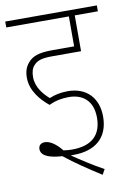

<svg xmlns="http://www.w3.org/2000/svg" viewBox="-83 -675 571 834"><g transform="rotate(-10 202.0 -257.5)"><path d="M215 -251C273 -251 320 -219 320 -142C320 -63 274 -24 190 -24C177 -24 164 -25 152 -27C127 -58 101 -76 78 -76C61 -76 50 -67 50 -50C50 -17 95 -6 143 -3C189 34 243 70 301 107L314 84C266 58 219 27 179 0C184 0 188 0 192 0C286 0 347 -47 347 -142C347 -225 296 -277 215 -277C183 -277 156 -271 133 -261C109 -282 77 -317 77 -363C77 -386 82 -402 93 -414C108 -431 129 -438 174 -438H302V-596H404V-622H0V-596H276V-464H180C117 -464 91 -452 72 -430C57 -413 50 -392 50 -365C50 -307 91 -261 127 -232C156 -246 184 -251 215 -251Z"/></g></svg>

Font: Noto Sans Condensed Thin
Style: Italic
Weight: 100
Width: 3
Italic angle: -12°
Designer: Monotype Design Team
Foundry: Monotype Imaging Inc.
Version: Version 2.013